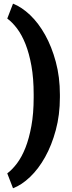

<svg xmlns="http://www.w3.org/2000/svg" viewBox="-20 -804 392 1044"><path d="M305.7 -275.4Q305.7 -179.2 283.4 -96.7Q261.2 -14.2 225.3 50Q189.5 114.3 143.8 158Q98.1 201.7 50.8 219.7L19.5 138.7Q46.4 118.7 72.3 84.5Q98.1 50.3 118.2 -0.2Q138.2 -50.8 150.6 -118.7Q163.1 -186.5 163.1 -274.4V-290Q163.1 -377.9 150.9 -445.8Q138.7 -513.7 118.7 -564.2Q98.6 -614.7 72.8 -648.9Q46.9 -683.1 19.5 -703.1L50.8 -784.2Q98.1 -765.6 143.8 -722.2Q189.5 -678.7 225.3 -614.5Q261.2 -550.3 283.4 -467.8Q305.7 -385.3 305.7 -289.1Z"/></svg>

Font: RobotoDraft
Style: Black
Weight: 900
Designer: Google
Version: Version 2.000980w3; 2014; ttfautohint (v1.1) -l 5 -r 24 -G 4